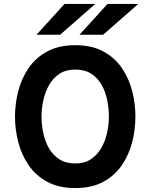

<svg xmlns="http://www.w3.org/2000/svg" viewBox="-20 -941 762 973"><path d="M361.4 12Q277.7 12 219.2 -19.8Q160.7 -51.5 124.8 -104.2Q89 -157 72.5 -221Q56 -285 56 -350Q56 -415 72.5 -479Q89 -543 124.8 -595.8Q160.7 -648.5 219.2 -680.2Q277.7 -712 361.4 -712Q445.6 -712 503.8 -680.2Q562 -648.5 597.9 -595.8Q633.7 -543 650 -479Q666.2 -415 666.2 -350Q666.2 -285 650 -221Q633.7 -157 597.9 -104.2Q562 -51.5 503.8 -19.8Q445.6 12 361.4 12ZM361.4 -112.6Q408.6 -112.6 441.2 -134.5Q473.8 -156.4 493.9 -192Q513.9 -227.6 522.8 -269.2Q531.8 -310.8 531.8 -350Q531.8 -392.2 523.1 -434.3Q514.5 -476.4 494.8 -511.3Q475 -546.2 442.2 -567.3Q409.5 -588.4 361.4 -588.4Q313.2 -588.4 280.4 -566.3Q247.7 -544.3 227.8 -508.7Q207.9 -473.1 199.2 -431.2Q190.4 -389.4 190.4 -350Q190.4 -308.4 199.3 -266.4Q208.2 -224.5 228.2 -189.6Q248.3 -154.6 281.1 -133.6Q313.8 -112.6 361.4 -112.6ZM382.8 -765 524.8 -921H680.6L502.6 -765ZM165 -765 307 -921H462.8L284.8 -765Z"/></svg>

Font: Overpass
Style: Regular
Weight: 400
Designer: Delve Withrington, Dave Bailey, Thomas Jockin
Foundry: Delve Fonts LLC
Version: Version 4.000